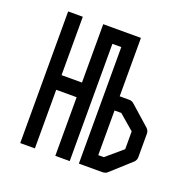

<svg xmlns="http://www.w3.org/2000/svg" viewBox="-103 -698 746 751"><g transform="rotate(20 270.0 -323.0)"><path d="M203 -597H360V-354H400Q412 -354 421 -345L501 -274Q510 -265 510 -253V-155Q510 -143 501 -134L418 -59Q411 -52 396 -52H300V-537H263V-49H203V-293H118V-49H57V-597H118V-354H203ZM360 -109H383L451 -167V-241L388 -295H360Z"/></g></svg>

Font: 3270 Nerd Font Mono
Style: Regular
Weight: 400
Monospace: yes
Version: Version 3.0.1;Nerd Fonts 3.0.0